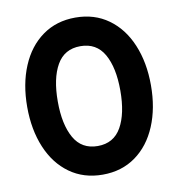

<svg xmlns="http://www.w3.org/2000/svg" viewBox="-81 -785 806 869"><g transform="rotate(-10 322.0 -350.0)"><path d="M606.5 -350Q606.5 -245.1 572.2 -163.3Q537.9 -81.4 473.8 -35.3Q409.6 10.9 322.2 10.9Q234.9 10.9 170.6 -35.3Q106.4 -81.4 72.1 -163.3Q37.8 -245.1 37.8 -350Q37.8 -454.9 72.1 -536.7Q106.4 -618.6 170.6 -664.7Q234.8 -710.9 322.1 -710.9Q409.5 -710.9 473.7 -664.7Q537.9 -618.6 572.2 -536.7Q606.5 -454.9 606.5 -350ZM322.2 -120.6Q395.8 -120.6 430.9 -182.6Q465.9 -244.5 465.9 -350.4Q465.9 -456.2 430.9 -517.8Q395.8 -579.4 322.2 -579.4Q248.6 -579.4 213.5 -517.8Q178.4 -456.2 178.4 -350.4Q178.4 -244.5 213.5 -182.6Q248.6 -120.6 322.2 -120.6Z"/></g></svg>

Font: TASA Explorer VF
Style: Regular
Weight: 400
Designer: Weizhong Zhang
Foundry: Local Remote
Version: Version 1.000;Glyphs 3.2 (3192)